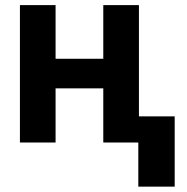

<svg xmlns="http://www.w3.org/2000/svg" viewBox="-20 -550 721 741"><path d="M425.1 -209H147.4V-323.2H425.1ZM194.5 0H56.9V-530.3H194.5ZM516.2 0H378.6V-530.3H516.2ZM654.2 170.3H513.8V-100.9H654.2Z"/></svg>

Font: WEMIX Pretendard Variable
Style: Regular
Weight: 400
Designer: Base glyphs from Inter by Rasmus Andersson; Hangeul glyphs from Noto Sans CJK(Source Han Sans) by Jang Soo-young and Kan
Foundry: Kil Hyung-jin
Version: Version 1.000;Glyphs 3.2 (3208)